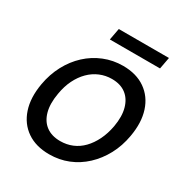

<svg xmlns="http://www.w3.org/2000/svg" viewBox="-205 -1056 1165 1223"><g transform="rotate(30 377.5 -444.5)"><path d="M329 12Q231 12 165 -33.5Q99 -79 72 -160.5Q45 -242 64 -350Q78 -430 113.5 -496.5Q149 -563 201 -611Q253 -659 318.5 -685.5Q384 -712 457 -712Q555 -712 621 -666Q687 -620 713.5 -538.5Q740 -457 721 -350Q707 -269 671.5 -203Q636 -137 584 -88.5Q532 -40 467.5 -14Q403 12 329 12ZM348 -96Q395 -96 436 -113Q477 -130 509.5 -163.5Q542 -197 565 -244Q588 -291 599 -350Q613 -429 597 -486Q581 -543 540.5 -573.5Q500 -604 437 -604Q391 -604 349.5 -586.5Q308 -569 275 -536Q242 -503 219 -456.5Q196 -410 186 -350Q172 -271 187.5 -214Q203 -157 244 -126.5Q285 -96 348 -96ZM299 -815 315 -901H684L668 -815Z"/></g></svg>

Font: DM Sans 9pt SemiBold
Style: Italic
Weight: 600
Italic angle: -10°
Version: Version 4.004;gftools[0.9.30]